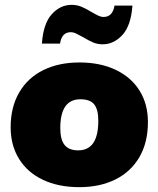

<svg xmlns="http://www.w3.org/2000/svg" viewBox="-20 -764 654 793"><path d="M24 -238Q24 -322 59.5 -382.5Q95 -443 159 -474.5Q223 -506 308 -506Q394 -506 458 -475.5Q522 -445 556.5 -389.5Q591 -334 591 -260Q591 -176 556 -115.5Q521 -55 457 -23Q393 9 308 9Q221 9 157 -21.5Q93 -52 58.5 -108Q24 -164 24 -238ZM386 -265Q386 -312 369 -333Q352 -354 312 -354Q229 -354 229 -235Q229 -187 247 -165Q265 -143 303 -143Q386 -143 386 -265ZM276 -744Q297 -744 315.5 -736.5Q334 -729 357 -715Q374 -705 385.5 -699.5Q397 -694 408 -694Q445 -694 453 -741H527Q521 -658 485.5 -619.5Q450 -581 404 -581Q383 -581 365 -588.5Q347 -596 324 -610Q304 -621 293.5 -626Q283 -631 272 -631Q235 -631 228 -584H153Q159 -667 194 -705.5Q229 -744 276 -744Z"/></svg>

Font: Nunito Sans Heavy Heavy
Style: Italic
Weight: 400
Italic angle: -4.541°
Designer: Vernon Adams
Foundry: Vernon Adams
Version: Version 2.002